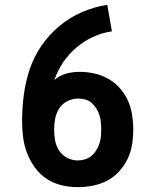

<svg xmlns="http://www.w3.org/2000/svg" viewBox="-20 -763 640 791"><path d="M300 8Q266 8 233 0Q200 -8 172 -26.5Q144 -45 124 -72.5Q104 -100 92 -131Q80 -162 75.5 -195.5Q71 -229 71 -263Q71 -317 78 -371.5Q85 -426 102.5 -478Q120 -530 151.5 -575.5Q183 -621 225 -656Q267 -691 317.5 -713Q368 -735 422 -743L441 -634Q400 -628 362.5 -610.5Q325 -593 294 -566.5Q263 -540 240 -506Q217 -472 204 -433Q225 -452 252 -459.5Q279 -467 307 -467Q338 -467 368 -460.5Q398 -454 425 -439Q452 -424 473 -400.5Q494 -377 506.5 -349.5Q519 -322 524 -291Q529 -260 529 -230Q529 -198 524 -167Q519 -136 505.5 -108Q492 -80 470.5 -56.5Q449 -33 421 -18.5Q393 -4 362 2Q331 8 300 8ZM300 -102Q315 -102 330 -106.5Q345 -111 356.5 -120.5Q368 -130 376 -143Q384 -156 389 -170Q394 -184 395.5 -199.5Q397 -215 397 -230Q397 -245 395.5 -260Q394 -275 389.5 -289Q385 -303 377 -316Q369 -329 357.5 -339Q346 -349 331.5 -353Q317 -357 302 -357Q279 -357 258 -346.5Q237 -336 224.5 -317Q212 -298 207.5 -275.5Q203 -253 203 -230Q203 -208 206.5 -187Q210 -166 220.5 -147.5Q231 -129 249.5 -117Q268 -105 289 -103L294 -102H300Z"/></svg>

Font: Iosevka Curly XBdEx
Style: Regular
Weight: 800
Width: 7
Monospace: yes
Designer: Belleve Invis
Foundry: Belleve Invis
Version: Version 11.1.0; ttfautohint (v1.8.3)